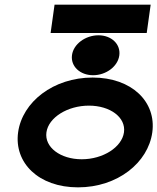

<svg xmlns="http://www.w3.org/2000/svg" viewBox="-20 -796 678 827"><path d="M215 -776 198 -654H612L629 -776ZM381 -472C437 -472 488 -510 494 -558C500 -606 460 -644 404 -644C348 -644 296 -606 290 -558C284 -510 325 -472 381 -472ZM363 -341C455 -341 523 -290 514 -226C505 -162 424 -110 332 -110C240 -110 171 -162 180 -226C189 -290 271 -341 363 -341ZM316 11C486 11 618 -95 636 -226C654 -357 548 -462 379 -462C210 -462 76 -357 58 -226C40 -95 146 11 316 11Z"/></svg>

Font: Charger
Style: HemiRT
Weight: 900
Designer: Jasper
Foundry: Cannot Into Space Fonts
Version: Version 0.99